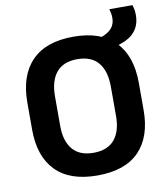

<svg xmlns="http://www.w3.org/2000/svg" viewBox="-85 -822 792 909"><g transform="rotate(-10 311.0 -368.0)"><path d="M311 14.5Q178.5 14.5 110.8 -54.8Q43 -124 43 -253V-383Q43 -512.5 110.8 -582.5Q178.5 -652.5 311 -652.5Q443.5 -652.5 511.2 -582.5Q579 -512.5 579 -383V-253Q579 -124 511.5 -54.8Q444 14.5 311 14.5ZM311 -94.5Q378.5 -94.5 412 -134.5Q445.5 -174.5 445.5 -247V-389Q445.5 -464 412 -504.2Q378.5 -544.5 311 -544.5Q244 -544.5 210.5 -504.2Q177 -464 177 -389V-247Q177 -174.5 210.5 -134.5Q244 -94.5 311 -94.5ZM478.5 -567.5 438 -626Q475 -639 492 -658.8Q509 -678.5 509 -708Q509 -719 507 -730.2Q505 -741.5 502 -751H613Q616.5 -741 618.8 -728.5Q621 -716 621 -702Q621 -649 587.8 -615.8Q554.5 -582.5 478.5 -567.5Z"/></g></svg>

Font: Anek Latin Medium SemiBold
Style: Regular
Weight: 600
Version: Version 1.003